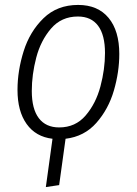

<svg xmlns="http://www.w3.org/2000/svg" viewBox="-20 -554 555 779"><path d="M246 9 220 197 166 205 193 9Q125 1 88 -51Q51 -103 51 -189Q51 -267 76 -346.5Q101 -426 156.5 -480Q212 -534 297 -534Q377 -534 420.5 -481.5Q464 -429 464 -335Q464 -262 442 -186.5Q420 -111 371 -55.5Q322 0 246 9ZM406 -339Q406 -412 378 -449.5Q350 -487 296 -487Q229 -487 187 -438Q145 -389 127 -320Q109 -251 109 -185Q109 -112 137.5 -74.5Q166 -37 220 -37Q286 -37 327.5 -85.5Q369 -134 387.5 -203.5Q406 -273 406 -339Z"/></svg>

Font: Fira Sans Condensed Light
Style: Italic
Weight: 300
Width: 3
Italic angle: -8°
Designer: Carrois Corporate & Edenspiekermann AG
Foundry: Carrois Corporate GbR & Edenspiekermann AG
Version: Version 4.203